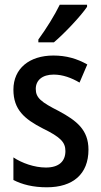

<svg xmlns="http://www.w3.org/2000/svg" viewBox="-20 -786 430 816"><path d="M350 -757V-766H234C212 -721 178 -666 143 -618V-606H209C253 -643 323 -717 350 -757ZM356 -150C356 -234 306 -273 230 -314C155 -352 132 -370 132 -408C132 -445 160 -469 208 -469C247 -469 284 -455 318 -435L351 -512C307 -537 261 -550 207 -550C105 -550 37 -495 37 -405C37 -320 84 -280 162 -240C238 -203 258 -181 258 -144C258 -100 230 -74 175 -74C126 -74 73 -93 37 -117V-21C74 -2 120 10 179 10C290 10 356 -46 356 -150Z"/></svg>

Font: Noto Sans Armenian Condensed Medium
Style: Regular
Weight: 500
Width: 3
Designer: Monotype Design Team
Foundry: Monotype Imaging Inc.
Version: Version 2.008